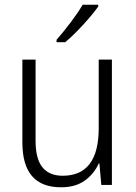

<svg xmlns="http://www.w3.org/2000/svg" viewBox="-20 -785 576 815"><path d="M455 -532V0H410L402 -91H399Q380 -48 340.5 -19Q301 10 239 10Q75 10 75 -180V-532H131V-187Q131 -111 160 -75Q189 -39 246 -39Q399 -39 399 -241V-532ZM397 -757Q382 -736 358 -708Q334 -680 307 -652.5Q280 -625 257 -606H220V-616Q249 -649 280 -690Q311 -731 331 -765H397Z"/></svg>

Font: Noto Sans Lao UI SemCond Light
Style: Regular
Weight: 300
Width: 4
Designer: Monotype Design Team
Foundry: Monotype Imaging Inc.
Version: Version 2.000; ttfautohint (v1.8.4.7-5d5b)